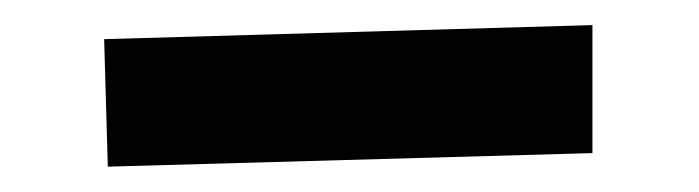

<svg xmlns="http://www.w3.org/2000/svg" viewBox="-20 22 557 153"><path d="M63 53.2 452.1 42V144L65.9 154.8Z"/></svg>

Font: Preahvihear
Style: Regular
Weight: 400
Designer: Danh Hong
Version: Version 8.002; ttfautohint (v1.8.3)